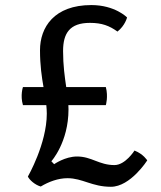

<svg xmlns="http://www.w3.org/2000/svg" viewBox="-20 -713 623 743"><path d="M87.9 -29.8C93.3 -17.6 114.7 2.4 137.7 8.8C168.5 -9.8 205.1 -23.4 241.2 -23.4C299.3 -23.4 335.9 9.8 409.2 9.8C484.9 9.8 549.8 -92.3 549.8 -92.3C549.8 -92.3 535.2 -116.7 500.5 -130.4C500.5 -130.4 465.3 -74.2 422.9 -74.2C363.3 -74.2 334.5 -107.4 278.3 -107.4C231.4 -107.4 189.5 -77.6 189.5 -77.6L178.7 -88.9C178.7 -88.9 245.1 -162.1 245.1 -290C245.1 -295.4 245.1 -300.8 244.6 -306.2H389.6C389.6 -306.2 399.4 -338.9 389.6 -376H236.3C230.5 -415.5 224.1 -460 224.1 -515.6C224.1 -584 249.5 -624.5 328.1 -624.5C374.5 -624.5 403.3 -613.3 434.6 -590.8C464.4 -614.3 471.7 -645.5 471.7 -645.5C471.7 -645.5 425.3 -693.4 333.5 -693.4C189.5 -693.4 134.8 -607.4 134.8 -518.6C134.8 -460 141.6 -415 148.4 -376H68.8C68.8 -376 57.6 -343.8 68.8 -306.2H159.2C160.2 -294.9 161.1 -284.2 161.1 -273.4C161.1 -156.7 87.9 -29.8 87.9 -29.8Z"/></svg>

Font: Basic
Style: Regular
Weight: 400
Designer: Magnus Gaarde
Foundry: Magnus Gaarde
Version: Version 1.001